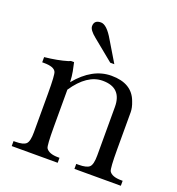

<svg xmlns="http://www.w3.org/2000/svg" viewBox="-115 -703 735 797"><g transform="rotate(20 253.0 -304.5)"><path d="M197 -541Q167 -565 167 -582Q167 -609 197 -609Q223 -609 254 -555L308 -465H290ZM148 -416Q152 -399 156 -378.5Q160 -358 161 -332Q230 -416 314 -416Q405 -416 430 -346Q440 -321 440 -301V-136Q440 -55 446 -42Q458 -22 500 -22H506V0H301V-22H311Q347 -22 359 -33.5Q371 -45 371 -85V-299Q371 -384 287 -384Q218 -384 161 -299V-136Q161 -52 167 -42Q180 -22 221 -22H227V0H24V-22H32Q67 -22 79 -33.5Q91 -45 91 -85V-256Q91 -340 85 -351Q76 -370 32 -370H24V-393Q82 -399 125 -412L134 -416Z"/></g></svg>

Font: New Athena Unicode
Style: Regular
Weight: 400
Designer: J. Rusten 1997; rev. by R. Hancock 2001, 2002, rev. by D. Mastronarde 2002-2021
Foundry: GreekKeys New Athena Unicode
Version: Version 5.008